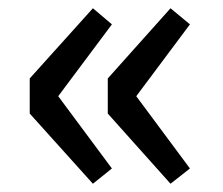

<svg xmlns="http://www.w3.org/2000/svg" viewBox="-20 -516 541 465"><path d="M205 -71 52 -241V-326L205 -496L251 -457L121 -283L251 -108ZM393 -71 241 -241V-326L393 -496L440 -457L310 -283L440 -108Z"/></svg>

Font: Source Han Sans TC Medium
Style: Regular
Weight: 500
Designer: Ryoko NISHIZUKA Ë•øÂ°öÊ∂ºÂ≠ê (kana, bopomofo & ideographs); Paul D. Hunt (Latin, Greek & Cyrillic); Sandoll Communicatio
Foundry: Adobe
Version: Version 2.004;hotconv 1.0.118;makeotfexe 2.5.65603